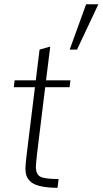

<svg xmlns="http://www.w3.org/2000/svg" viewBox="-20 -876 479 896"><path d="M248.5 0.5Q244.6 0.5 237.1 0.2Q229.5 0 226.1 0Q187.5 -2 161.6 -9Q135.7 -16.1 122.3 -28.6Q108.9 -41 103.8 -55.4Q98.6 -69.8 98.6 -90.3Q98.6 -105.5 105 -159.2L143.1 -469.2H44.4L48.3 -501H147L164.6 -644.5L214.4 -658.7L194.8 -501H308.6L304.7 -469.2H190.9L152.8 -157.7Q147.5 -112.3 147.5 -97.2Q147.5 -62.5 168.2 -51.5Q189 -40.5 253.4 -40.5ZM305.2 -644.5 381.8 -856H439L339.4 -644.5Z"/></svg>

Font: Muli
Style: ExtraLightItalic
Weight: 200
Italic angle: -7°
Designer: Vernon Adams
Foundry: newtypography
Version: Version 2.0; ttfautohint (v1.00rc1.2-2d82) -l 8 -r 50 -G 200